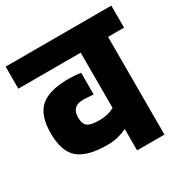

<svg xmlns="http://www.w3.org/2000/svg" viewBox="-166 -805 907 936"><g transform="rotate(-30 287.5 -337.0)"><path d="M585 -674V-550H495V0H341V-120Q286 -95 235 -95H230Q120 -95 69 -136.5Q18 -178 18 -282Q18 -384 67.5 -426.5Q117 -469 222 -469H234Q249 -469 266 -467.5Q283 -466 294 -464V-342Q249 -345 246 -345H234Q172 -345 172 -282Q172 -245 190.5 -232Q209 -219 252 -219H256Q282 -219 301 -223.5Q320 -228 341 -239V-550H-10V-674Z"/></g></svg>

Font: Biryani Heavy
Style: Regular
Weight: 900
Designer: Dan Reynolds and Mathieu Réguer
Foundry: Dan Reynolds and Mathieu Réguer
Version: Version 1.003; ttfautohint (v1.1) -l 5 -r 5 -G 72 -x 0 -D la